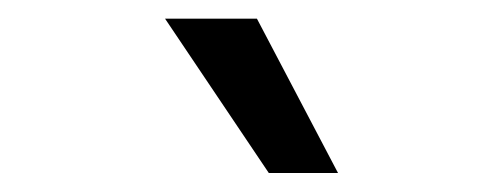

<svg xmlns="http://www.w3.org/2000/svg" viewBox="-20 -804 537 205"><path d="M267 -619.3H340.9L254.3 -784.1H156.2Z"/></svg>

Font: Margiela Sans
Style: Regular
Weight: 400
Designer: Stefan Endress, Andreas Faust
Version: Version 1.100;FEAKit 1.0